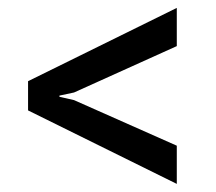

<svg xmlns="http://www.w3.org/2000/svg" viewBox="-20 -595 542 481"><path d="M165.5 -363.3 128.9 -355.5V-352.5L165.5 -344.2L422.9 -230V-134.3L50.3 -318.4V-391.6L422.9 -575.2V-479.5Z"/></svg>

Font: Ufes Sans
Style: Regular
Weight: 400
Designer: Ricardo Esteves, Filipe Motta, Cassio Ferreira, Ana Quintelato & Breno Mello
Foundry: ProDesignUfes - Ricardo Esteves, Filipe Motta, Cassio Ferreira, Ana Quintelato & Breno Mello (This is a derivative work,
Version: Version 2.0